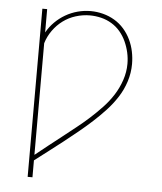

<svg xmlns="http://www.w3.org/2000/svg" viewBox="-53 -789 706 836"><g transform="rotate(5 300.0 -371.5)"><path d="M99 0V-735H120V-633Q134 -658 154.5 -678.5Q175 -699 200 -713.5Q225 -728 253 -735.5Q281 -743 310 -743Q337 -743 364 -736Q391 -729 414.5 -715Q438 -701 456 -680.5Q474 -660 486 -635Q498 -610 503.5 -583Q509 -556 509 -529Q509 -490 497 -452.5Q485 -415 464 -382.5Q443 -350 416.5 -321.5Q390 -293 361.5 -267Q333 -241 303 -216.5Q273 -192 242.5 -168Q212 -144 181 -120.5Q150 -97 120 -74V0ZM120 -98Q148 -121 177 -143.5Q206 -166 235 -189Q264 -212 292.5 -234.5Q321 -257 348 -281.5Q375 -306 400.5 -333Q426 -360 445.5 -390.5Q465 -421 477 -456.5Q489 -492 489 -528Q489 -553 483.5 -577.5Q478 -602 467.5 -625Q457 -648 441 -667Q425 -686 403.5 -699Q382 -712 357.5 -718Q333 -724 308 -724Q277 -724 246.5 -714.5Q216 -705 191 -686.5Q166 -668 147.5 -642Q129 -616 120 -586Z"/></g></svg>

Font: Iosevka Curly Thin Extended
Style: Regular
Weight: 100
Width: 7
Monospace: yes
Designer: Belleve Invis
Foundry: Belleve Invis
Version: Version 11.1.0; ttfautohint (v1.8.3)